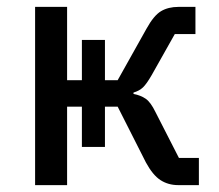

<svg xmlns="http://www.w3.org/2000/svg" viewBox="-20 -538 637 558"><path d="M82 -518H175V-305H218V-422H285V-305H322L406 -455Q427 -493 448 -505.5Q469 -518 499 -518H548V-439H488L421 -320Q406 -294 395.5 -284Q385 -274 368 -269V-265Q389 -261 403.5 -251Q418 -241 432 -212L500 -79H558V0H498Q469 0 446.5 -14.5Q424 -29 404 -66L322 -228H285V-111H218V-228H175V0H82Z"/></svg>

Font: IBM Plex Sans Text
Style: Regular
Weight: 450
Designer: Mike Abbink, Paul van der Laan, Pieter van Rosmalen
Foundry: Bold Monday
Version: Version 3.005